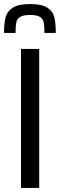

<svg xmlns="http://www.w3.org/2000/svg" viewBox="-20 -930 298 950"><path d="M84 0V-688H174V0ZM256 -767H200Q200 -802 196.5 -819Q193 -836 178 -846Q163 -856 129 -856Q95 -856 79.5 -846Q64 -836 60.5 -819Q57 -802 57 -767H0Q0 -816 8 -845.5Q16 -875 44 -892.5Q72 -910 129 -910Q186 -910 213.5 -892.5Q241 -875 248.5 -846Q256 -817 256 -767Z"/></svg>

Font: Saira Semi Condensed
Style: Regular
Weight: 400
Width: 4
Designer: Hector Gatti with collaboration of the Omnibus-Type team
Foundry: Omnibus-Type
Version: Version 1.001; ttfautohint (v1.8)